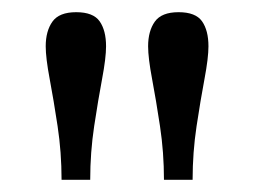

<svg xmlns="http://www.w3.org/2000/svg" viewBox="-20 -780 417 315"><path d="M128 -485H81Q81 -530 74.5 -573Q68 -616 61.5 -650.5Q55 -685 55 -704Q55 -729 66 -744.5Q77 -760 105 -760Q133 -760 143.5 -745Q154 -730 154 -704Q154 -685 147.5 -650.5Q141 -616 134.5 -573Q128 -530 128 -485ZM296 -485H249Q249 -530 242.5 -573Q236 -616 229.5 -650.5Q223 -685 223 -704Q223 -729 234 -744.5Q245 -760 273 -760Q301 -760 311.5 -745Q322 -730 322 -704Q322 -685 315.5 -650.5Q309 -616 302.5 -573Q296 -530 296 -485Z"/></svg>

Font: Domine
Style: Regular
Weight: 400
Designer: Pablo Impallari, Rodrigo Fuenzalida, Brenda Gallo
Foundry: Pablo Impallari, Rodrigo Fuenzalida, Brenda Gallo
Version: Version 2.000;September 19, 2022;FontCreator 14.0.0.2877 64-